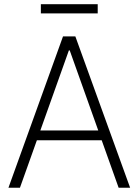

<svg xmlns="http://www.w3.org/2000/svg" viewBox="-20 -877 646 897"><path d="M19.5 0 274.4 -707H332L587.9 0H534.2L455.1 -221.7H152.3L73.2 0ZM439 -267.6 305.7 -641.6H301.8L168.5 -267.6ZM436.5 -814.5H170.9V-857.4H436.5Z"/></svg>

Font: Pretendard GOV ExtraLight
Style: Regular
Weight: 200
Designer: Base glyphs from Inter by Rasmus Andersson; Hangeul glyphs from Noto Sans CJK(Source Han Sans) by Jang Soo-young and Kan
Foundry: Kil Hyung-jin
Version: Version 1.309